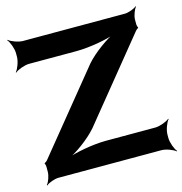

<svg xmlns="http://www.w3.org/2000/svg" viewBox="-111 -838 917 966"><g transform="rotate(-15 347.0 -355.5)"><path d="M311 -196 651 -614C653 -617 662 -624 664 -624L665 -628C663 -628 660 -639 660 -643V-669C660 -689 672 -720 682 -731L680 -733C669 -723 638 -711 618 -711H88C64 -711 27 -725 14 -737L12 -735C24 -722 38 -685 38 -661V-642C38 -618 24 -581 12 -568L14 -566C27 -578 64 -592 88 -592H334C405 -592 501 -610 549 -629L546 -633C500 -613 426 -560 386 -514L48 -99C46 -96 36 -89 34 -89V-85C36 -85 38 -73 38 -70V-43C38 -23 27 9 16 20L18 23C29 12 62 0 82 0H618C642 0 679 14 692 26L694 24C682 11 668 -26 668 -50V-68C668 -92 682 -129 694 -142L692 -144C679 -132 642 -118 618 -118H362C292 -118 196 -100 150 -81L151 -77C199 -97 271 -150 311 -196Z"/></g></svg>

Font: Asimov
Style: EdgeWide
Weight: 500
Designer: Google
Version: Version 2.000980: 2014